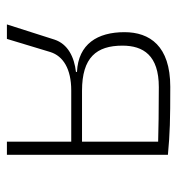

<svg xmlns="http://www.w3.org/2000/svg" viewBox="2 -528 525 570"><g transform="rotate(90 265.0 -242.5)"><path d="M237 -485C116 -485 75 -424 75 -349C75 -269 110 -212 193 -208V-205C149 -200 110 -181 97 -141L52 0H95L134 -129C146 -167 184 -191 248 -191H400V0H439V-478C375 -484 335 -485 237 -485ZM249 -223C150 -223 115 -266 115 -343C115 -405 144 -451 238 -451C308 -451 366 -450 400 -449V-223Z"/></g></svg>

Font: Exo 2 Extra Light
Style: Regular
Weight: 250
Designer: Natanael Gama
Version: Version 1.001;PS 001.001;hotconv 1.0.88;makeotf.lib2.5.64775